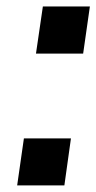

<svg xmlns="http://www.w3.org/2000/svg" viewBox="-20 -564 293 584"><path d="M232.9 -400.9 253.4 -544.4H110.4L89.4 -400.9ZM175.8 0 195.8 -143.1H52.7L32.2 0Z"/></svg>

Font: Winston SemiBold
Style: Italic
Weight: 600
Italic angle: -8.13011°
Designer: Vernon Adams, Kim Jin-seong, David Berlow, Cristiano Sobral
Foundry: The Winston Project Authors
Version: Version 3.004